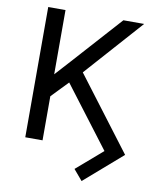

<svg xmlns="http://www.w3.org/2000/svg" viewBox="-96 -782 818 1032"><g transform="rotate(10 313.5 -266.0)"><path d="M176.8 -710.9V0H82.5V-710.9ZM606 -710.9 310.5 -379.4 144.5 -207 128.9 -307.6 253.9 -445.3 492.7 -710.9ZM627.4 0 421.4 179.2 372.6 121.6 514.6 -1 252 -346.7 308.1 -421.4Z"/></g></svg>

Font: RobotoDEMO
Style: Regular
Weight: 400
Designer: Christian Robertson
Foundry: Google
Version: Version 2.136